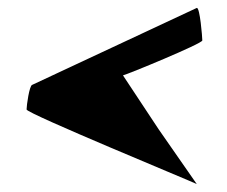

<svg xmlns="http://www.w3.org/2000/svg" viewBox="-20 -636 573 484"><path d="M47 -360C47 -350 465 -178 476 -172L380 -310L290 -446C300 -448 490 -526 490 -534C490 -542 484 -618 476 -616L61 -422C54 -420 47 -370 47 -360Z"/></svg>

Font: Ampere
Style: Ext
Weight: 400
Version: Version 1